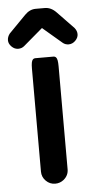

<svg xmlns="http://www.w3.org/2000/svg" viewBox="-72 -731 387 778"><g transform="rotate(-5 121.5 -341.5)"><path d="M67.4 -39.1V-458Q67.4 -473.1 69.1 -482.2Q70.8 -491.2 74.7 -495.1Q78.6 -499 84 -499H159.2Q164.6 -499 168.5 -495.1Q172.4 -491.2 174.1 -482.2Q175.8 -473.1 175.8 -458V-39.1Q175.8 -14.2 155.8 2.4Q140.6 14.6 121.1 14.6Q99.1 14.6 83.3 -1.2Q67.4 -17.1 67.4 -39.1ZM-9.8 -607.4Q58.6 -677.7 59.1 -677.7Q79.1 -698.2 103.5 -698.2H140.6Q166 -698.2 187 -676.3L253.9 -606.9Q263.7 -594.7 263.7 -581.1Q263.7 -566.9 251.7 -554.9Q239.7 -543 224.6 -543Q210.4 -543 200.2 -551.8L123.5 -617.2L122.6 -618.2Q122.1 -618.7 120.1 -616.7L43.9 -551.8Q33.7 -543 19 -543Q4.4 -543 -7.6 -554.9Q-19.5 -566.9 -19.5 -580.8Q-19.5 -594.7 -9.8 -607.4Z"/></g></svg>

Font: YuPearl-SemiBold
Style: SemiBold
Weight: 600
Designer: Max Yao
Foundry: Max-Everyday
Version: Version 1.011; ttfautohint (v1.8.3)